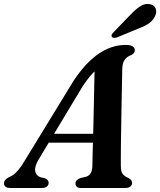

<svg xmlns="http://www.w3.org/2000/svg" viewBox="-48 -935 797 955"><path d="M144 -141.5Q123 -106 127 -83.8Q131 -61.5 153 -53.5L176 -48Q185.5 -44 189.8 -38.2Q194 -32.5 194 -26Q194 -14 185 -7Q176 0 160.5 0H4Q-12 0 -20 -6Q-28 -12 -28 -23Q-28 -33 -21.2 -40.8Q-14.5 -48.5 4 -57.5Q22.5 -65 42.5 -89Q62.5 -113 83 -149L318.5 -534Q379 -625 443.5 -668.2Q508 -711.5 576 -711.5Q601.5 -711.5 612 -704.2Q622.5 -697 622.5 -685.5Q622.5 -677 618.2 -671.2Q614 -665.5 604.5 -661Q584 -654 572.2 -637.5Q560.5 -621 560 -589.5Q560 -571.5 559.2 -540.5Q558.5 -509.5 557.8 -470.2Q557 -431 556.2 -387.5Q555.5 -344 554.8 -301Q554 -258 553.5 -220Q553 -182 553 -153.5Q553 -125 553 -111Q553 -93.5 556.2 -82.2Q559.5 -71 568.2 -63.2Q577 -55.5 593.5 -48Q609 -39.5 609 -25Q609 -14.5 600.5 -7.2Q592 0 576 0H354Q339.5 0 333.5 -6.5Q327.5 -13 327.5 -22.5Q327.5 -32 333.8 -38.5Q340 -45 352 -49.5L380.5 -56Q396 -61 403.5 -74.5Q411 -88 411.5 -109.5Q412 -127.5 412.5 -158Q413 -188.5 414.2 -227.5Q415.5 -266.5 416.5 -310Q417.5 -353.5 418.5 -397.8Q419.5 -442 420.2 -482.8Q421 -523.5 421.8 -557Q422.5 -590.5 422.5 -612.5L453 -603Q443 -598 430.2 -587.2Q417.5 -576.5 401.2 -557.5Q385 -538.5 363.5 -506.5ZM162.5 -225.5 174 -269.5H457L453 -225.5ZM601.5 -862.5Q627.5 -890 651.2 -904.8Q675 -919.5 699 -914Q721 -909 726.8 -891Q732.5 -873 723 -854.5Q712.5 -832 692 -818.2Q671.5 -804.5 640.5 -793L534 -749Q526.5 -746.5 518.5 -747Q510.5 -747.5 508 -752.5Q505 -758 508.8 -764.5Q512.5 -771 519 -777Z"/></svg>

Font: Fraunces SemiBold
Style: Italic
Weight: 600
Italic angle: -16°
Version: Version 1.000;[b76b70a41]